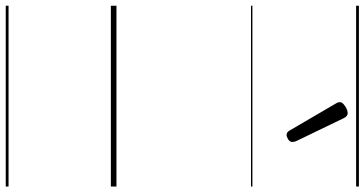

<svg xmlns="http://www.w3.org/2000/svg" viewBox="-328 -598 1300 685"><g transform="rotate(90 322.5 -255.0)"><path d="M461 -627Q457 -627 453 -629Q449 -631 445 -638L348 -804Q345 -809 344.5 -812Q344 -815 344 -819Q345 -825 352 -831Q359 -837 367.5 -841Q376 -845 383 -845Q394 -845 401 -831L484 -659Q485 -655 485.5 -652Q486 -649 486 -646Q485 -638 476.5 -632.5Q468 -627 461 -627ZM0 365H645V375H0ZM0 -20H645V0H0ZM0 -505H645V-500H0ZM0 -885H645V-875H0Z"/></g></svg>

Font: Playwrite IS Guides
Style: Regular
Weight: 400
Designer: Veronika Burian, José Scaglione
Foundry: TypeTogether
Version: Version 1.003